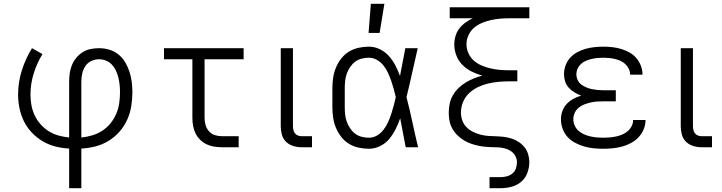

<svg xmlns="http://www.w3.org/2000/svg" viewBox="-20 -773 3790 1008"><path d="M343 215V7Q306 5 270.5 -4Q235 -13 204 -31.5Q173 -50 147.5 -76.5Q122 -103 106 -135.5Q90 -168 82.5 -204Q75 -240 75 -276Q75 -341 94.5 -403Q114 -465 148 -520L203 -489Q174 -442 157 -387.5Q140 -333 140 -277Q140 -249 145 -221Q150 -193 162 -167.5Q174 -142 193 -120.5Q212 -99 236 -84Q260 -69 287.5 -61.5Q315 -54 343 -51V-343Q343 -366 346 -388Q349 -410 357.5 -431Q366 -452 380.5 -469.5Q395 -487 414 -499Q433 -511 455.5 -515.5Q478 -520 500 -520Q528 -520 554.5 -512Q581 -504 602 -487Q623 -470 637 -446.5Q651 -423 659.5 -397Q668 -371 671.5 -344Q675 -317 675 -290Q675 -252 669 -215Q663 -178 647.5 -144Q632 -110 607 -81.5Q582 -53 550 -33.5Q518 -14 481.5 -4.5Q445 5 407 7V215ZM407 -51Q436 -54 464.5 -62.5Q493 -71 517.5 -87Q542 -103 560.5 -126Q579 -149 590.5 -176Q602 -203 606 -232Q610 -261 610 -290Q610 -309 608 -328Q606 -347 601.5 -365.5Q597 -384 589 -401.5Q581 -419 568 -433Q555 -447 537 -454.5Q519 -462 500 -462Q479 -462 459 -452.5Q439 -443 427.5 -425Q416 -407 411.5 -386Q407 -365 407 -343Z M1144 0Q1123 0 1102.5 -3.5Q1082 -7 1063.5 -16Q1045 -25 1030 -40Q1015 -55 1006 -74Q997 -93 993.5 -113.5Q990 -134 990 -155V-462H841V-520H1259V-462H1054V-155Q1054 -136 1059 -117.5Q1064 -99 1076.5 -84.5Q1089 -70 1107 -64Q1125 -58 1144 -58H1233V0Z M1563 0Q1541 0 1519.5 -6.5Q1498 -13 1482 -28.5Q1466 -44 1460 -65.5Q1454 -87 1454 -109V-520H1518V-109Q1518 -100 1520.5 -90Q1523 -80 1529 -72.5Q1535 -65 1544 -61.5Q1553 -58 1563 -58H1618V0Z M1917 8Q1889 8 1862 2Q1835 -4 1811.5 -18.5Q1788 -33 1771 -55Q1754 -77 1743.5 -102.5Q1733 -128 1729 -155.5Q1725 -183 1725 -210V-310Q1725 -337 1729 -364.5Q1733 -392 1743.5 -417.5Q1754 -443 1771 -465Q1788 -487 1811.5 -501.5Q1835 -516 1862 -522Q1889 -528 1917 -528Q1947 -528 1974.5 -514.5Q2002 -501 2022 -478.5Q2042 -456 2056 -429Q2070 -402 2080 -374Q2087 -410 2094 -447Q2101 -484 2108 -520H2173Q2158 -456 2144 -391.5Q2130 -327 2114 -263Q2131 -198 2145 -132Q2159 -66 2175 0H2110Q2103 -38 2095.5 -76Q2088 -114 2081 -152Q2071 -123 2057 -95Q2043 -67 2023.5 -43.5Q2004 -20 1975.5 -6Q1947 8 1917 8ZM1917 -50Q1940 -50 1960 -62Q1980 -74 1994 -92.5Q2008 -111 2017.5 -132Q2027 -153 2034 -174.5Q2041 -196 2047 -218.5Q2053 -241 2058 -263Q2053 -285 2047 -306.5Q2041 -328 2033.5 -349.5Q2026 -371 2016.5 -391.5Q2007 -412 1993 -429.5Q1979 -447 1959 -458.5Q1939 -470 1917 -470Q1897 -470 1878 -465Q1859 -460 1844 -448.5Q1829 -437 1818 -420.5Q1807 -404 1800.5 -386Q1794 -368 1792 -348.5Q1790 -329 1790 -310V-210Q1790 -191 1792 -171.5Q1794 -152 1800.5 -134Q1807 -116 1818 -99.5Q1829 -83 1844 -71.5Q1859 -60 1878 -55Q1897 -50 1917 -50ZM1915 -600 1927 -753H1998L1973 -600Z M2550 215V157H2609Q2625 157 2641.5 152.5Q2658 148 2670.5 137.5Q2683 127 2688.5 111Q2694 95 2694 79Q2694 61 2685 45Q2676 29 2661 19.5Q2646 10 2628.5 5.5Q2611 1 2593 0.5Q2575 0 2557 -0.5Q2539 -1 2521.5 -3Q2504 -5 2486.5 -9Q2469 -13 2452 -19Q2435 -25 2419.5 -34Q2404 -43 2390.5 -54.5Q2377 -66 2366 -80.5Q2355 -95 2348 -111.5Q2341 -128 2338.5 -146Q2336 -164 2336 -182Q2336 -206 2341 -229.5Q2346 -253 2358 -273.5Q2370 -294 2387 -310.5Q2404 -327 2424.5 -339.5Q2445 -352 2467 -361Q2489 -370 2512 -376Q2483 -384 2456 -397.5Q2429 -411 2408 -432Q2387 -453 2376 -481.5Q2365 -510 2365 -540Q2365 -562 2371.5 -584Q2378 -606 2391.5 -623.5Q2405 -641 2423.5 -654.5Q2442 -668 2462 -677H2341V-735H2759V-677H2654Q2630 -677 2605.5 -675Q2581 -673 2557 -667.5Q2533 -662 2510 -652.5Q2487 -643 2468.5 -627Q2450 -611 2439.5 -588Q2429 -565 2429 -541Q2429 -516 2439.5 -493Q2450 -470 2468.5 -454Q2487 -438 2510 -428.5Q2533 -419 2557 -413.5Q2581 -408 2605.5 -406Q2630 -404 2654 -404H2696V-346H2654Q2626 -346 2598 -343.5Q2570 -341 2542.5 -334.5Q2515 -328 2489 -315.5Q2463 -303 2442.5 -283.5Q2422 -264 2411 -237.5Q2400 -211 2400 -182Q2400 -161 2407 -141Q2414 -121 2428.5 -106Q2443 -91 2462 -81.5Q2481 -72 2501 -66.5Q2521 -61 2542 -59.5Q2563 -58 2584 -57.5Q2605 -57 2625.5 -54.5Q2646 -52 2666 -45.5Q2686 -39 2703.5 -27.5Q2721 -16 2734 0.5Q2747 17 2753 37.5Q2759 58 2759 78Q2759 107 2748.5 135Q2738 163 2716 181.5Q2694 200 2665.5 207.5Q2637 215 2609 215Z M3147 8Q3122 8 3096.5 5.5Q3071 3 3047 -4Q3023 -11 3000 -23Q2977 -35 2960 -53.5Q2943 -72 2934 -96.5Q2925 -121 2925 -146Q2925 -169 2932.5 -190Q2940 -211 2955 -227Q2970 -243 2990 -254Q3010 -265 3031 -271Q3013 -278 2996 -288Q2979 -298 2966 -312.5Q2953 -327 2947 -345.5Q2941 -364 2941 -384Q2941 -407 2949.5 -430Q2958 -453 2973.5 -470Q2989 -487 3010 -498.5Q3031 -510 3054 -516.5Q3077 -523 3100.5 -525.5Q3124 -528 3147 -528Q3171 -528 3194 -525.5Q3217 -523 3239.5 -516.5Q3262 -510 3283 -498.5Q3304 -487 3319.5 -469.5Q3335 -452 3344 -429.5Q3353 -407 3353 -384V-381H3288V-382Q3288 -398 3281 -412Q3274 -426 3263 -436.5Q3252 -447 3237.5 -453.5Q3223 -460 3208 -463.5Q3193 -467 3178 -468.5Q3163 -470 3147 -470Q3132 -470 3116.5 -468.5Q3101 -467 3086 -463.5Q3071 -460 3056.5 -454Q3042 -448 3030.5 -437.5Q3019 -427 3012.5 -413Q3006 -399 3006 -383Q3006 -368 3012.5 -353.5Q3019 -339 3031.5 -329.5Q3044 -320 3058.5 -314Q3073 -308 3088 -305Q3103 -302 3118.5 -300.5Q3134 -299 3150 -299H3213V-241H3150Q3133 -241 3115.5 -240Q3098 -239 3081 -235Q3064 -231 3048 -225Q3032 -219 3018.5 -208Q3005 -197 2997.5 -181Q2990 -165 2990 -147Q2990 -130 2997 -114Q3004 -98 3017 -86.5Q3030 -75 3046 -68Q3062 -61 3079 -57Q3096 -53 3113 -51.5Q3130 -50 3147 -50Q3164 -50 3181 -51.5Q3198 -53 3214.5 -56.5Q3231 -60 3246.5 -66.5Q3262 -73 3275 -84Q3288 -95 3296 -110.5Q3304 -126 3304 -143H3369V-142Q3369 -117 3359 -93.5Q3349 -70 3332 -52Q3315 -34 3292.5 -22Q3270 -10 3246 -3.5Q3222 3 3197 5.5Q3172 8 3147 8Z M3663 0Q3641 0 3619.5 -6.5Q3598 -13 3582 -28.5Q3566 -44 3560 -65.5Q3554 -87 3554 -109V-520H3618V-109Q3618 -100 3620.5 -90Q3623 -80 3629 -72.5Q3635 -65 3644 -61.5Q3653 -58 3663 -58H3718V0Z"/></svg>

Font: Iosevka Aile Light
Style: Regular
Weight: 300
Designer: Belleve Invis
Foundry: Belleve Invis
Version: Version 27.3.5; ttfautohint (v1.8.4)